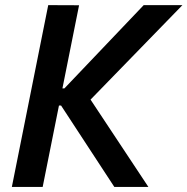

<svg xmlns="http://www.w3.org/2000/svg" viewBox="-20 -740 742 760"><path d="M170.9 -719.7 293 -719.2 227.1 -390.1H234.9L548.8 -719.7H702.1L338.4 -345.7L567.4 0H432.6L221.7 -322.3H213.4L148.9 0H26.9Z"/></svg>

Font: Reddit Sans Vanilla SemiBold
Style: Italic
Weight: 600
Italic angle: -11.25°
Designer: Stephen Hutchings
Version: Version 1.013